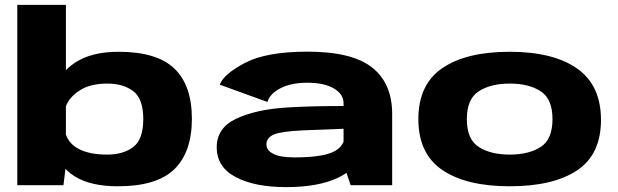

<svg xmlns="http://www.w3.org/2000/svg" viewBox="-20 -760 2538 788"><path d="M464.5 4.5Q349.5 4.5 284.5 -37.5Q219.5 -79.5 209 -151.5L250 -209.5Q263 -168.5 306.5 -147Q350 -125.5 420 -125.5Q486 -125.5 527 -156.8Q568 -188 568 -271.5Q568 -354.5 527 -385.8Q486 -417 420 -417Q350 -417 306.5 -388.5Q263 -360 250 -322.5L209 -389.5Q219.5 -457 287 -502.2Q354.5 -547.5 467 -547.5Q623.5 -547.5 695.5 -478.8Q767.5 -410 767.5 -273Q767.5 -135.5 695.5 -65.5Q623.5 4.5 464.5 4.5ZM51 -740H250.5V-83L240.5 0H51Z M1390 -86V-336.5Q1390 -373.5 1350.2 -397Q1310.5 -420.5 1241 -420.5Q1175.5 -420.5 1131.5 -398Q1087.5 -375.5 1077.5 -341.5L882 -412.5Q897.5 -455.5 985.2 -501.8Q1073 -548 1242 -548Q1425 -548 1507.2 -483Q1589.5 -418 1589.5 -292.5V0H1419ZM1466 -152.5Q1454.5 -73.5 1372.2 -32.8Q1290 8 1154 8Q1026 8 947.8 -33Q869.5 -74 869.5 -156Q869.5 -235 949.5 -272.8Q1029.5 -310.5 1153.5 -318.5Q1247.5 -325 1402.5 -325V-232Q1295.5 -228 1223.5 -225Q1135 -221 1104.2 -208Q1073.5 -195 1073.5 -167Q1073.5 -143 1101.8 -128.5Q1130 -114 1189 -114Q1294.5 -114 1343.5 -134.8Q1392.5 -155.5 1397 -206.5Z M2072 4.5Q1894 4.5 1795.5 -62.2Q1697 -129 1697 -271Q1697 -413.5 1795.5 -480.5Q1894 -547.5 2072 -547.5Q2250.5 -547.5 2348.5 -478.8Q2446.5 -410 2446.5 -268Q2446.5 -126 2348.5 -60.8Q2250.5 4.5 2072 4.5ZM2072 -125.5Q2150.5 -125.5 2199 -156.8Q2247.5 -188 2247.5 -271Q2247.5 -354 2199 -385.5Q2150.5 -417 2072 -417Q1994 -417 1945 -385.5Q1896 -354 1896 -271Q1896 -188 1945 -156.8Q1994 -125.5 2072 -125.5Z"/></svg>

Font: Anybody Wide
Style: Bold
Weight: 700
Width: 7
Designer: Tyler Finck
Foundry: Etcetera Type Company
Version: Version 1.000; ttfautohint (v1.8)